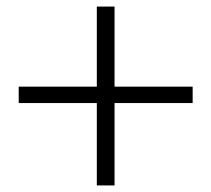

<svg xmlns="http://www.w3.org/2000/svg" viewBox="-20 -654 643 585"><path d="M275 -89V-634H329V-89ZM567 -340H37V-390H567Z"/></svg>

Font: Noto Serif JP ExtraLight
Style: Bold
Weight: 700
Version: Version 2.003-H1;hotconv 1.1.1;makeotfexe 2.6.0